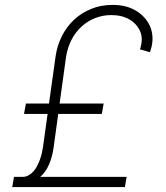

<svg xmlns="http://www.w3.org/2000/svg" viewBox="-20 -757 671 777"><path d="M36.6 -41.2H70.7Q84.2 -41.2 95 -47.1Q105.8 -52.9 114.7 -62.7Q123.6 -72.4 130.1 -85Q136.7 -97.7 141.5 -111Q146.3 -124.3 149.3 -137.3Q152.3 -150.2 153.8 -160.9L172.6 -295.8H77.1L84.9 -338.1H178.3L204.5 -525.9Q210.6 -571 229.8 -609.6Q248.9 -648.1 279.1 -676.5Q309.3 -704.9 349.1 -721.1Q388.8 -737.2 436.1 -737.2Q495 -737.2 535.9 -710.2Q556.1 -696.7 570.3 -678.8Q584.5 -660.9 591.3 -639.7Q598 -618.6 597.1 -594.8Q596.2 -571 586.6 -545.8L546.5 -557.2Q560 -598.7 547.9 -628.2Q534.8 -660.2 504.1 -678.1Q473.4 -696 430.4 -696Q397 -696 366.5 -684.3Q335.9 -672.6 311.4 -650.7Q286.9 -628.9 270.1 -597.3Q253.2 -565.7 247.2 -525.9L221.2 -338.1H399.5L392 -295.8H215.6L197.1 -160.9Q191.8 -122.2 178.4 -91.3Q165.1 -60.4 142.8 -41.2H492.5L485.4 0H29.5Z"/></svg>

Font: Inter P Extra Light
Style: Italic
Weight: 200
Italic angle: 9.39999°
Designer: Rasmus Andersson
Foundry: rsms
Version: Version 3.018;git-588b23468